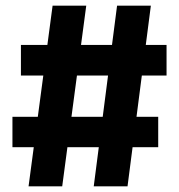

<svg xmlns="http://www.w3.org/2000/svg" viewBox="-20 -659 633 679"><path d="M81 0 166 -639H285L200 0ZM24 -138.5V-246H539.5V-138.5ZM311.5 0 394 -639H513.5L431 0ZM54 -392V-500H569V-392Z"/></svg>

Font: Anek Gurmukhi
Style: Bold
Weight: 700
Designer: Sarang Kulkarni (Gurmukhi), Yesha Goshar (Latin)
Foundry: Ek Type
Version: Version 1.003